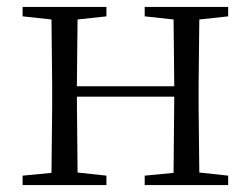

<svg xmlns="http://www.w3.org/2000/svg" viewBox="-20 -532 722 552"><path d="M636 -512V-485L553 -476L551 -285V-227L553 -36L636 -27V0H396V-27L479 -35L481 -254H201L203 -36L286 -27V0H45V-27L128 -35L130 -227V-285L128 -476L45 -485V-512H286V-485L203 -476L201 -284H481L479 -476L396 -485V-512Z"/></svg>

Font: GL-CurulMinamoto Light
Style: Regular
Weight: 300
Designer: Eunice (kana); Ryoko NISHIZUKA 西塚涼子 (ideographs); Frank Grießhammer (Latin, Greek & Cyrillic); Wenlong ZHANG
Foundry: Gutenberg Labo; Adobe
Version: Version 1.002